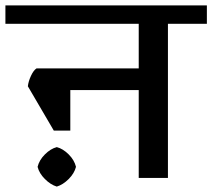

<svg xmlns="http://www.w3.org/2000/svg" viewBox="-42 -658 785 710"><path d="M723 -570H579V0H471V-325H218V-175H157L61 -339Q63 -357 72.5 -377.5Q82 -398 93 -405H471V-570H-22V-638H723ZM239 -41Q233 -17 212 4Q191 25 168 32Q145 25 124 4Q103 -17 97 -41Q103 -66 124 -87Q145 -108 168 -114Q191 -108 212 -87Q233 -66 239 -41Z"/></svg>

Font: Amiko SemiBold
Style: Regular
Weight: 600
Designer: Pablo Impallari, Rodrigo Fuenzalida, Andres Torresi
Foundry: Impallari Type
Version: Version 1.001; ttfautohint (v1.3)